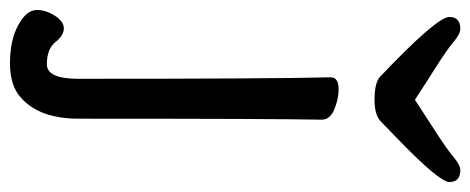

<svg xmlns="http://www.w3.org/2000/svg" viewBox="-304 -476 943 385"><g transform="rotate(90 167.5 -283.5)"><path d="M-5 114Q-5 96 6.5 78Q18 60 32 60Q46 60 59.5 77Q73 94 104 94Q133 94 133 31Q133 -364 130 -475Q130 -491 154 -491Q173 -491 194 -482.5Q215 -474 215 -457Q213 -364 213 30Q213 108 172 145Q148 168 102 168Q56 168 25.5 151.5Q-5 135 -5 114ZM175 -563Q143 -563 130 -573Q9 -688 9 -713Q9 -735 33 -735Q43 -735 59 -721.5Q75 -708 109 -686.5Q143 -665 175 -644Q207 -665 240.5 -686.5Q274 -708 290 -721.5Q306 -735 316 -735Q340 -735 340 -713Q340 -693 252 -608Q232 -589 219 -576Q206 -563 175 -563Z"/></g></svg>

Font: LXGW WenKai Medium
Style: Regular
Weight: 500
Designer: LXGW / Fontworks Inc.
Foundry: LXGW / Fontworks Inc.
Version: Version 1.501; October 10, 2024